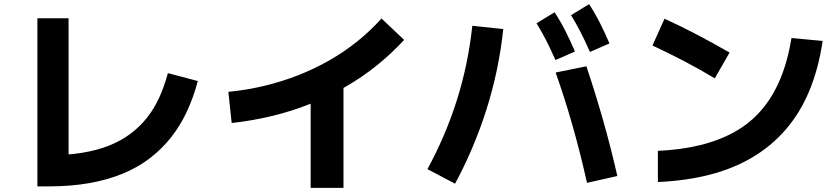

<svg xmlns="http://www.w3.org/2000/svg" viewBox="-20 -851 4040 924"><path d="M788 -499 932 -461Q911 -382 879 -313.5Q847 -245 802.5 -189Q758 -133 700.5 -89Q643 -45 570 -15Q497 15 408.5 30.5Q320 46 213 46H160V-763H310V-69L212 -104Q301 -104 373.5 -115.5Q446 -127 504 -150Q562 -173 607.5 -207Q653 -241 687.5 -284.5Q722 -328 746.5 -382Q771 -436 788 -499Z M1095 -259 1079 -409Q1170 -418 1254.5 -438.5Q1339 -459 1416.5 -489.5Q1494 -520 1565 -560.5Q1636 -601 1699 -651.5Q1762 -702 1816 -762L1925 -659Q1863 -592 1792 -535Q1721 -478 1640.5 -432Q1560 -386 1472.5 -351Q1385 -316 1290 -293Q1195 -270 1095 -259ZM1475 -448H1633V53H1475Z M2170 33 2037 -37Q2125 -199 2179 -370Q2233 -541 2253 -727L2402 -711Q2381 -514 2322 -327Q2263 -140 2170 33ZM2802 -532Q2844 -407 2881.5 -275.5Q2919 -144 2951 -4L2805 29Q2773 -114 2735.5 -246Q2698 -378 2654 -502ZM2819 -601Q2794 -658 2772.5 -699.5Q2751 -741 2728 -778L2815 -831Q2845 -785 2869 -737Q2893 -689 2913 -642ZM2653 -562Q2628 -619 2606.5 -660.5Q2585 -702 2562 -739L2649 -792Q2679 -746 2703 -698Q2727 -650 2747 -603Z M3146 25V-125Q3258 -130 3351 -153Q3444 -176 3517.5 -217.5Q3591 -259 3645 -322Q3699 -385 3735 -471Q3771 -557 3789 -668L3939 -654Q3919 -519 3874 -412Q3829 -305 3760 -226Q3691 -147 3599.5 -93Q3508 -39 3394.5 -10Q3281 19 3146 25ZM3491 -598 3420 -474Q3345 -519 3270 -558Q3195 -597 3120 -632L3178 -761Q3257 -725 3335 -684Q3413 -643 3491 -598Z"/></svg>

Font: Murecho Thin
Style: Bold
Weight: 700
Version: Version 1.010